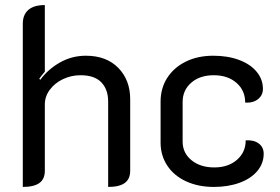

<svg xmlns="http://www.w3.org/2000/svg" viewBox="-20 -729 1106 758"><path d="M70 -635Q70 -671 92 -690Q114 -709 157 -709V-446Q143 -430 135 -418L139 -414Q170 -456 217 -482.5Q264 -509 319 -509Q400 -509 447 -461Q494 -413 494 -337V-55Q494 -22 472.5 -6.5Q451 9 407 9V-328Q407 -376 380 -404Q353 -432 298 -432Q261 -432 228.5 -416.5Q196 -401 176.5 -374.5Q157 -348 157 -317V-55Q157 -22 135.5 -6.5Q114 9 70 9Z M614 -166V-328Q614 -381 640.5 -422Q667 -463 714 -486Q761 -509 822 -509Q879 -509 923.5 -492.5Q968 -476 993 -446Q1018 -416 1018 -378Q1018 -353 998.5 -337.5Q979 -322 948 -324Q948 -372 913.5 -402Q879 -432 824 -432Q769 -432 735 -402.5Q701 -373 701 -326V-170Q701 -125 736 -96.5Q771 -68 826 -68Q881 -68 915.5 -98Q950 -128 950 -175Q982 -177 1001.5 -162.5Q1021 -148 1021 -122Q1021 -84 996 -54Q971 -24 926 -7.5Q881 9 824 9Q763 9 715 -13Q667 -35 640.5 -75Q614 -115 614 -166Z"/></svg>

Font: K2D
Style: Regular
Weight: 400
Version: Version 1.000; ttfautohint (v1.6)